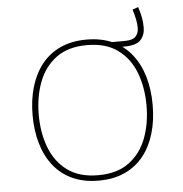

<svg xmlns="http://www.w3.org/2000/svg" viewBox="-55 -839 852 896"><g transform="rotate(-5 371.5 -390.5)"><path d="M625 -785.6 598.1 -775.9Q606.9 -747.1 610.8 -727.3Q614.7 -707.5 614.7 -688.5Q614.7 -664.1 600.3 -648.7Q585.9 -633.3 548.3 -633.3H482.9V-607.4H543.5Q601.1 -607.4 621.8 -630.4Q642.6 -653.3 642.6 -688Q642.6 -712.4 638.4 -734.6Q634.3 -756.8 625 -785.6ZM371.6 -655.3Q301.8 -655.3 249 -631.1Q196.3 -606.9 161.1 -562.5Q126 -518.1 108.2 -457.8Q90.3 -397.5 90.3 -324.7Q90.3 -252.4 108.2 -191.9Q126 -131.3 161.1 -87.2Q196.3 -43 249 -18.8Q301.8 5.4 371.6 5.4Q441.4 5.4 494.1 -18.8Q546.9 -43 582 -87.2Q617.2 -131.3 635 -191.9Q652.8 -252.4 652.8 -324.7Q652.8 -397.5 635 -457.8Q617.2 -518.1 582 -562.5Q546.9 -606.9 494.1 -631.1Q441.4 -655.3 371.6 -655.3ZM371.6 -629.4Q460.4 -629.4 516.1 -588.1Q571.8 -546.9 597.9 -477.8Q624 -408.7 624 -324.7Q624 -240.7 597.9 -171.6Q571.8 -102.5 516.1 -61.3Q460.4 -20 371.6 -20Q282.7 -20 227.1 -61.3Q171.4 -102.5 145.3 -171.6Q119.1 -240.7 119.1 -324.7Q119.1 -408.7 145.3 -477.8Q171.4 -546.9 227.1 -588.1Q282.7 -629.4 371.6 -629.4Z"/></g></svg>

Font: Estedad-FD-VF Thin
Style: Regular
Weight: 100
Designer: Amin Abedi
Version: Version 5.0